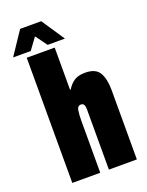

<svg xmlns="http://www.w3.org/2000/svg" viewBox="-199 -965 798 1045"><g transform="rotate(-20 200.5 -442.5)"><path d="M-36 -752 53 -885H175L264 -752H164L115 -819L66 -752ZM33 0V-725H195V-481H199Q216 -509 239.5 -524.5Q263 -540 303 -540Q364 -540 385.5 -503Q407 -466 407 -402V0H245V-350Q245 -366 240 -375.5Q235 -385 223 -385Q203 -385 199 -360.5Q195 -336 195 -302V0Z"/></g></svg>

Font: Archivo ExtraCondensed Black
Style: Regular
Weight: 900
Width: 2
Designer: Hector Gatti
Foundry: Omnibus-Type
Version: Version 2.001; ttfautohint (v1.8.3)